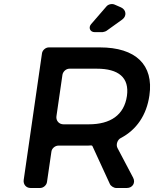

<svg xmlns="http://www.w3.org/2000/svg" viewBox="-20 -936 767 956"><path d="M511 -783 589 -839C612 -856 609 -887 583 -899L551 -913C538 -919 519 -915 510 -904L433 -815C419 -798 429 -776 451 -776H491C494 -776 508 -780 511 -783ZM558 0H612C640 0 656 -26 643 -51L565 -199C556 -216 565 -241 582 -249C660 -290 710 -363 724 -461C746 -613 656 -700 477 -700H223C207 -700 191 -686 189 -670L98 -40C95 -18 110 0 132 0H180C196 0 212 -14 214 -30L236 -181C238 -197 254 -211 271 -211H406C416 -211 425 -211 434 -212C437 -212 440 -210 441 -207L527 -20C531 -10 547 0 558 0ZM261 -357 291 -564C294 -580 309 -594 326 -594H462C570 -594 625 -550 612 -458C598 -363 530 -317 422 -317H296C274 -317 258 -335 261 -357Z"/></svg>

Font: Trueno
Style: RoundIt
Weight: 400
Designer: Julieta Ulanovsky, Jasper
Foundry: Julieta Ulanovsky, Cannot Into Space Fonts
Version: Version 3.001